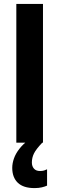

<svg xmlns="http://www.w3.org/2000/svg" viewBox="-20 -734 305 988"><path d="M64 0V-713.9H201.2V0ZM144 102.1Q144 121.6 154.8 133.8Q165.5 146 186 146Q198.7 146 207 143.3Q215.3 140.6 222.2 137.2V221.2Q211.4 226.1 195.3 230Q179.2 233.9 157.7 233.9Q100.1 233.9 71.5 206.3Q43 178.7 43 129.9Q43 106.4 51.8 81.5Q60.5 56.6 79.6 32Q98.6 7.3 128.9 -15.1L197.8 0Q165.5 33.7 154.8 55.7Q144 77.6 144 102.1Z"/></svg>

Font: Open Sans Condensed
Style: Regular
Weight: 400
Width: 3
Designer: Monotype Design Team
Foundry: Monotype Imaging Inc.
Version: Version 3.000